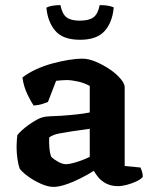

<svg xmlns="http://www.w3.org/2000/svg" viewBox="-20 -730 597 753"><path d="M190 3Q168 3 140 -9.5Q112 -22 89 -39Q66 -56 57 -69Q52 -83 48.5 -106.5Q45 -130 45 -154Q45 -168 46 -179.5Q47 -191 48 -200Q54 -208 66 -219Q78 -230 93.5 -241Q109 -252 123.5 -260Q138 -268 147 -270Q156 -273 177 -274Q198 -275 220 -276Q236 -277 251.5 -278.5Q267 -280 282 -281.5Q297 -283 309.5 -285Q322 -287 332 -289V-393Q310 -405 285 -410.5Q260 -416 241 -416Q232 -416 219.5 -415Q207 -414 200 -413L168 -330Q163 -328 148.5 -323Q134 -318 112 -316Q102 -330 87.5 -360Q73 -390 68 -426Q91 -444 121.5 -458Q152 -472 185 -481Q218 -490 249 -495Q280 -500 303 -500Q327 -500 355.5 -488Q384 -476 410 -458.5Q436 -441 452.5 -421.5Q469 -402 469 -388V-79L531 -73Q533 -68 536.5 -58.5Q540 -49 540 -36Q531 -26 513.5 -18Q496 -10 477 -5Q458 0 443 0Q417 0 398 -9.5Q379 -19 367 -33Q355 -47 348 -60Q326 -46 296.5 -31Q267 -16 238.5 -6.5Q210 3 190 3ZM239 -86Q249 -86 266.5 -90.5Q284 -95 302.5 -102Q321 -109 332 -115V-225Q316 -223 298 -220Q280 -217 262 -215Q237 -211 212.5 -206.5Q188 -202 173 -191Q172 -175 173.5 -153Q175 -131 181 -115Q191 -105 208 -95.5Q225 -86 239 -86ZM294 -574Q227 -574 197 -609Q167 -644 162 -700Q168 -704 183 -707Q198 -710 217 -710Q224 -675 241 -662Q258 -649 293 -649Q329 -649 346.5 -662Q364 -675 371 -710Q394 -710 407 -707Q420 -704 426 -701Q421 -643 390.5 -608.5Q360 -574 294 -574Z"/></svg>

Font: Texturina 12pt
Style: Bold
Weight: 700
Designer: Guillermo Torres Carreño
Foundry: Omnibus-Type
Version: Version 1.002